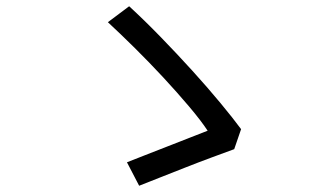

<svg xmlns="http://www.w3.org/2000/svg" viewBox="-20 -660 1040 614"><path d="M729 -183Q699 -172 657 -156.5Q615 -141 572 -124Q529 -107 489.5 -91.5Q450 -76 425 -66L386 -141Q409 -150 444.5 -164Q480 -178 517.5 -192.5Q555 -207 589 -220.5Q623 -234 644 -242Q623 -274 585 -319Q547 -364 502.5 -412Q458 -460 411 -506.5Q364 -553 325 -589L393 -640Q441 -596 493.5 -542Q546 -488 595 -434Q644 -380 685 -330.5Q726 -281 751 -247L729 -183Z"/></svg>

Font: SpoqaHanSansJP-Regular
Style: Regular
Weight: 400
Designer: [Source Han Sans]
Ryoko NISHIZUKA  (kana & ideographs); Paul D. Hunt (Latin, Greek & Cyrillic); Wenlong ZHANG  (bopomofo
Foundry: Spoqa (http://bi.spoqa.com)
Version: Version 1.002.20150607